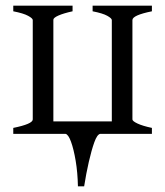

<svg xmlns="http://www.w3.org/2000/svg" viewBox="-20 -474 585 680"><path d="M237 -454V-434Q205 -427 187 -419Q169 -411 169 -404V-44H376V-403Q376 -409 360 -418Q344 -427 308 -434V-454H518V-434Q449 -420 449 -403V-51Q449 -45 467 -36.5Q485 -28 518 -21V0H335Q324 2 314 30Q304 58 294.5 99.5Q285 141 278 186H256Q255 137 248 95.5Q241 54 231.5 28Q222 2 212 0H27V-21Q96 -35 96 -51V-403Q96 -409 79.5 -418Q63 -427 27 -434V-454Z"/></svg>

Font: ChillKai
Style: Regular
Weight: 400
Designer: ChillType
Foundry: 寒蝉字型
Version: Version 2.000